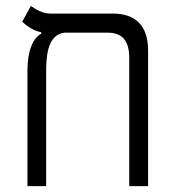

<svg xmlns="http://www.w3.org/2000/svg" viewBox="-20 -632 626 652"><path d="M482.9 -459.5C482.9 -542.5 443.4 -585.9 362.3 -585.9H150.4C124 -585.9 99.6 -601.1 85 -611.8L55.2 -558.1C70.8 -544.9 91.8 -527.3 120.1 -522.5V-517.6C92.8 -503.4 73.2 -460.9 73.2 -393.1V0H136.7V-383.8C136.7 -434.6 138.7 -514.2 199.2 -521H346.2C395 -521 418.9 -493.7 418.9 -435.1V0H482.9Z"/></svg>

Font: Cascadia Code Light
Style: Regular
Weight: 300
Monospace: yes
Designer: Aaron Bell
Foundry: Saja Typeworks
Version: Version 2404.023